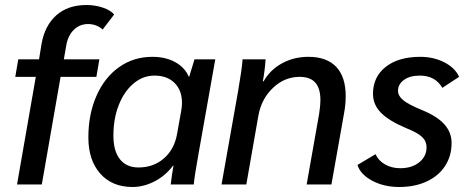

<svg xmlns="http://www.w3.org/2000/svg" viewBox="-20 -737 1871 767"><path d="M123 -430H41L53 -500H136L146 -562Q159 -635 205 -676Q251 -717 326 -717Q360 -717 391 -706.5Q422 -696 436 -679L390 -619Q380 -629 364.5 -635Q349 -641 332 -641Q299 -641 275.5 -618.5Q252 -596 245 -557L235 -500H377L365 -430H222L147 0H48Z M333 -188Q333 -281 365.5 -354.5Q398 -428 456 -469Q514 -510 589 -510Q641 -510 679.5 -489Q718 -468 734 -431H736L757 -500H840L774 -128Q757 -34 754 0H662Q667 -43 673 -75H671Q641 -35 597.5 -12.5Q554 10 509 10Q428 10 380.5 -43.5Q333 -97 333 -188ZM687 -200 704 -295Q707 -312 707 -326Q707 -376 677.5 -405.5Q648 -435 597 -435Q551 -435 513.5 -403.5Q476 -372 454.5 -317.5Q433 -263 433 -195Q433 -134 459 -101Q485 -68 533 -68Q593 -68 634.5 -104Q676 -140 687 -200Z M931 -372Q938 -413 943 -447Q948 -481 949 -500H1041Q1038 -455 1030 -412H1033Q1059 -458 1106.5 -484Q1154 -510 1212 -510Q1285 -510 1323 -470Q1361 -430 1361 -353Q1361 -318 1354 -282L1304 0H1205L1255 -283Q1260 -316 1260 -337Q1260 -384 1239.5 -407Q1219 -430 1177 -430Q1117 -430 1070.5 -386Q1024 -342 1012 -274L964 0H865Z M1408 -78 1480 -121Q1492 -95 1518.5 -80Q1545 -65 1579 -65Q1625 -65 1654.5 -88.5Q1684 -112 1684 -149Q1684 -173 1666 -190Q1648 -207 1603 -225Q1534 -254 1502 -286.5Q1470 -319 1470 -362Q1470 -430 1521 -470Q1572 -510 1659 -510Q1712 -510 1755 -488Q1798 -466 1814 -430L1747 -386Q1719 -435 1657 -435Q1618 -435 1594 -418Q1570 -401 1570 -374Q1570 -354 1590.5 -337Q1611 -320 1664 -298Q1726 -273 1755 -240.5Q1784 -208 1784 -166Q1784 -114 1758 -74Q1732 -34 1684.5 -12Q1637 10 1575 10Q1514 10 1467 -15Q1420 -40 1408 -78Z"/></svg>

Font: Sarabun Medium
Style: Italic
Weight: 500
Italic angle: -10°
Designer: Suppakit Chalermlarp | Katatrad Co.,Ltd.
Foundry: Cadson Demak Co.,Ltd.
Version: Version 1.000; ttfautohint (v1.6)